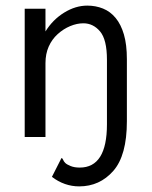

<svg xmlns="http://www.w3.org/2000/svg" viewBox="-20 -488 540 684"><path d="M68 0V-457H142V-376Q168 -418 208.5 -443Q249 -468 291 -468Q321 -468 347 -457.5Q373 -447 392 -424Q411 -401 421.5 -365Q432 -329 432 -277V-56Q432 66 383.5 121Q335 176 262 176Q236 176 211.5 167.5Q187 159 165 142L199 75Q203 76 205 81.5Q207 87 212.5 92.5Q218 98 231.5 103.5Q245 109 264 109Q361 109 361 -45V-275Q361 -347 336.5 -376Q312 -405 277 -405Q254 -405 230 -395Q206 -385 185.5 -366.5Q165 -348 153.5 -322Q142 -296 142 -263V0Z"/></svg>

Font: InconsolataGo
Style: Regular
Weight: 400
Designer: Raph Levien, Kirill Tkachev
Foundry: Cyreal
Version: Version 1.013